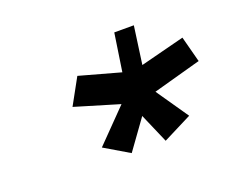

<svg xmlns="http://www.w3.org/2000/svg" viewBox="-69 -965 666 558"><g transform="rotate(-20 264.0 -686.5)"><path d="M507.1 -778 370.5 -743 386.7 -860H326.2L308.6 -743L182.1 -778L138.1 -698L274.7 -657L177.9 -558L253.9 -513L319.5 -604L358.9 -513L447.9 -558L379.7 -657L528.1 -698Z"/></g></svg>

Font: Blink
Style: WideObl
Weight: 400
Designer: Mew Too
Foundry: Cannot Into Space Fonts
Version: Version 001.000